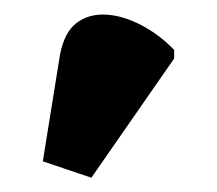

<svg xmlns="http://www.w3.org/2000/svg" viewBox="-20 -849 304 269"><path d="M108 -600 40 -623 64 -772Q70 -804 87.5 -817Q105 -830 129 -828.5Q153 -827 178.5 -813.5Q204 -800 224 -779V-767Z"/></svg>

Font: Noto Serif SemiCondensed Black
Style: Regular
Weight: 900
Width: 4
Designer: Monotype Design Team
Foundry: Monotype Imaging Inc.
Version: Version 2.014; ttfautohint (v1.8.4.7-5d5b)